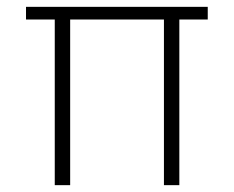

<svg xmlns="http://www.w3.org/2000/svg" viewBox="-20 -541 683 561"><path d="M140 0V-484H56V-521H587V-484H504V0H459V-484H185V0Z"/></svg>

Font: DM Sans 10pt ExtraLight
Style: Regular
Weight: 250
Version: Version 4.004;gftools[0.9.30]